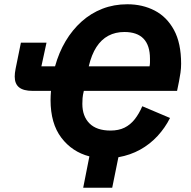

<svg xmlns="http://www.w3.org/2000/svg" viewBox="-20 -730 896 900"><path d="M577 -710Q648 -710 705 -680.5Q762 -651 795.5 -589.5Q829 -528 829 -431Q829 -410 826 -389Q823 -368 819 -348L810 -304H373Q368 -284 367 -270Q366 -256 366 -243Q366 -185 399.5 -151.5Q433 -118 498 -118Q536 -118 563.5 -131.5Q591 -145 611.5 -171Q632 -197 647 -232L777 -177Q754 -131 718.5 -92.5Q683 -54 637 -28.5Q591 -3 535 7L506 150H370L399 3Q318 -18 267.5 -84.5Q217 -151 217 -261Q217 -272 217.5 -281.5Q218 -291 219 -304H133Q90 -304 69.5 -320.5Q49 -337 49 -371Q49 -379 50 -388Q51 -397 53 -407L78 -530H198L174 -419H238Q256 -484 287.5 -537Q319 -590 362.5 -629Q406 -668 460 -689Q514 -710 577 -710ZM563 -580Q521 -580 488 -562.5Q455 -545 432 -509.5Q409 -474 396 -419H681Q683 -429 683 -437.5Q683 -446 683 -455Q683 -517 653 -548.5Q623 -580 563 -580Z"/></svg>

Font: IBM Plex Sans
Style: Italic
Weight: 400
Italic angle: -11.31°
Designer: Mike Abbink, Paul van der Laan, Pieter van Rosmalen
Foundry: Bold Monday
Version: Version 3.201